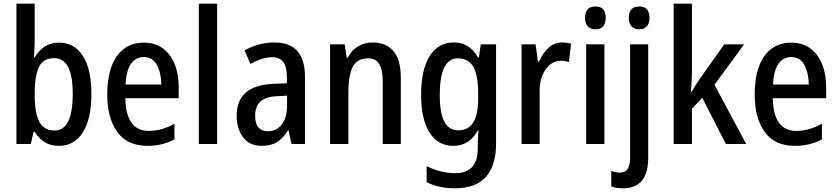

<svg xmlns="http://www.w3.org/2000/svg" viewBox="-20 -780 4535 1040"><path d="M168 -559Q168 -538 166.5 -514Q165 -490 164 -469H168Q190 -507 222.5 -528Q255 -549 300 -549Q382 -549 428.5 -478Q475 -407 475 -270Q475 -135 428.5 -62.5Q382 10 300 10Q255 10 223.5 -9Q192 -28 168 -66H162L147 0H69V-760H168ZM274 -465Q212 -465 190 -415Q168 -365 168 -280V-263Q168 -168 193 -120.5Q218 -73 276 -73Q374 -73 374 -272Q374 -465 274 -465Z M759 -549Q820 -549 862 -518Q904 -487 926 -433Q948 -379 948 -308V-248H659Q662 -71 786 -71Q857 -71 925 -110V-25Q860 10 779 10Q669 10 615 -65.5Q561 -141 561 -266Q561 -403 613 -476Q665 -549 759 -549ZM759 -471Q715 -471 689.5 -434.5Q664 -398 660 -322H854Q853 -385 830 -428Q807 -471 759 -471Z M1156 0H1057V-760H1156Z M1465 -550Q1551 -550 1591.5 -502.5Q1632 -455 1632 -363V0H1559L1543 -74H1540Q1514 -32 1481.5 -11Q1449 10 1398 10Q1331 10 1296.5 -36.5Q1262 -83 1262 -154Q1262 -318 1462 -326L1534 -329V-361Q1534 -418 1514.5 -444Q1495 -470 1455 -470Q1426 -470 1397 -460.5Q1368 -451 1336 -434L1305 -507Q1340 -527 1381 -538.5Q1422 -550 1465 -550ZM1481 -259Q1418 -256 1390 -229.5Q1362 -203 1362 -154Q1362 -109 1380.5 -89Q1399 -69 1432 -69Q1477 -69 1506 -105.5Q1535 -142 1535 -210V-262Z M1998 -550Q2072 -550 2111.5 -503Q2151 -456 2151 -360V0H2053V-340Q2053 -401 2034.5 -432.5Q2016 -464 1974 -464Q1915 -464 1891 -418.5Q1867 -373 1867 -274V0H1768V-540H1847L1858 -468H1864Q1885 -509 1920.5 -529.5Q1956 -550 1998 -550Z M2438 -550Q2479 -550 2511.5 -531Q2544 -512 2569 -469H2574L2584 -540H2667V-1Q2667 115 2612.5 177.5Q2558 240 2443 240Q2358 240 2291 207V120Q2368 158 2446 158Q2506 158 2537 125Q2568 92 2568 19V4Q2568 -12 2569 -33.5Q2570 -55 2572 -73H2568Q2544 -30 2511 -10Q2478 10 2435 10Q2352 10 2306.5 -62Q2261 -134 2261 -267Q2261 -403 2307.5 -476.5Q2354 -550 2438 -550ZM2460 -464Q2362 -464 2362 -266Q2362 -168 2387 -121Q2412 -74 2463 -74Q2516 -74 2543 -116Q2570 -158 2570 -247V-271Q2570 -373 2543.5 -418.5Q2517 -464 2460 -464Z M3025 -550Q3036 -550 3048.5 -548.5Q3061 -547 3073 -544L3062 -444Q3053 -447 3041.5 -449Q3030 -451 3020 -451Q2969 -451 2935.5 -404Q2902 -357 2903 -281V0H2805V-540H2881L2894 -447H2900Q2919 -491 2950.5 -520.5Q2982 -550 3025 -550Z M3206 -745Q3261 -745 3261 -683Q3261 -652 3246 -636.5Q3231 -621 3206 -621Q3180 -621 3164.5 -636.5Q3149 -652 3149 -683Q3149 -745 3206 -745ZM3254 -540V0H3155V-540Z M3386 -683Q3386 -745 3443 -745Q3498 -745 3498 -683Q3498 -652 3483 -636.5Q3468 -621 3443 -621Q3417 -621 3401.5 -636.5Q3386 -652 3386 -683ZM3356 240Q3318 240 3291 230V146Q3316 155 3339 155Q3365 155 3379 136Q3393 117 3393 73V-540H3491V75Q3491 239 3356 240Z M3728 -391Q3728 -363 3726 -336Q3724 -309 3722 -282H3726Q3736 -300 3747.5 -318Q3759 -336 3770 -352L3903 -540H4011L3850 -321L4022 0H3912L3784 -250L3728 -191V0H3629V-760H3728Z M4266 -549Q4327 -549 4369 -518Q4411 -487 4433 -433Q4455 -379 4455 -308V-248H4166Q4169 -71 4293 -71Q4364 -71 4432 -110V-25Q4367 10 4286 10Q4176 10 4122 -65.5Q4068 -141 4068 -266Q4068 -403 4120 -476Q4172 -549 4266 -549ZM4266 -471Q4222 -471 4196.5 -434.5Q4171 -398 4167 -322H4361Q4360 -385 4337 -428Q4314 -471 4266 -471Z"/></svg>

Font: Noto Sans Malayalam Condensed Medium
Style: Regular
Weight: 500
Width: 3
Designer: Jelle Bosma - Monotype Design Team
Foundry: Monotype Imaging Inc.
Version: Version 2.104; ttfautohint (v1.8.4.7-5d5b)